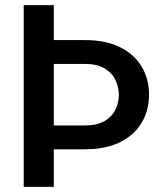

<svg xmlns="http://www.w3.org/2000/svg" viewBox="-20 -731 641 751"><path d="M72.8 -710.9H190.4V-574.2H312Q393.1 -574.2 449 -546.6Q504.9 -519 533.9 -470.7Q563 -422.4 563 -360.4Q563 -298.8 533.9 -250.5Q504.9 -202.1 449 -174.6Q393.1 -147 312 -147H190.4V0H72.8ZM312 -481H190.4V-240.2H312Q359.4 -240.2 388.7 -257.3Q418 -274.4 431.4 -301.8Q444.8 -329.1 444.8 -359.4Q444.8 -390.6 431.4 -418.5Q418 -446.3 388.7 -463.6Q359.4 -481 312 -481Z"/></svg>

Font: Vazirmatn UI FD Medium
Style: Regular
Weight: 500
Designer: Saber Rastikerdar
Foundry: Saber Rastikerdar
Version: Version 33.003